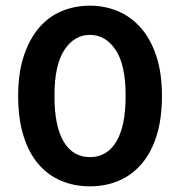

<svg xmlns="http://www.w3.org/2000/svg" viewBox="-20 -642 635 677"><path d="M297 -519Q242 -519 207 -466Q172 -413 172 -304Q172 -197 204.5 -142.5Q237 -88 297 -88Q357 -88 390 -142.5Q423 -197 423 -304Q423 -414 387.5 -466.5Q352 -519 297 -519ZM44 -304Q44 -385 64 -445Q84 -505 118 -544.5Q152 -584 198 -603Q244 -622 297 -622Q350 -622 396 -602.5Q442 -583 476.5 -544Q511 -505 531 -445Q551 -385 551 -304Q551 -224 532.5 -164.5Q514 -105 480 -65Q446 -25 399.5 -5Q353 15 297 15Q241 15 194.5 -5Q148 -25 114.5 -64.5Q81 -104 62.5 -164Q44 -224 44 -304Z"/></svg>

Font: Baloo 2 Latin SemiBold
Style: Regular
Weight: 400
Designer: Sarang Kulkarni and Ek Type
Foundry: Ek Type
Version: Version 1.001